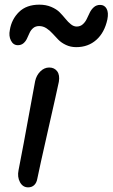

<svg xmlns="http://www.w3.org/2000/svg" viewBox="-20 -788 480 819"><path d="M56.2 -595.2Q36.6 -595.2 26.6 -615Q16.6 -634.8 22 -660.2Q29.3 -705.6 61 -736.8Q92.8 -768.1 147.9 -768.1Q176.3 -768.1 198.7 -758.5Q221.2 -749 234.6 -735.4Q248 -721.7 259.3 -707.8Q270.5 -693.8 282.5 -684.3Q294.4 -674.8 307.1 -674.8Q322.3 -674.8 333 -684.3Q343.8 -693.8 350.1 -707.3Q356.4 -720.7 363 -734.4Q369.6 -748 380.6 -757.6Q391.6 -767.1 407.2 -767.1Q425.8 -767.1 434.8 -750.7Q443.8 -734.4 438 -705.1Q425.8 -648.9 390.9 -617.9Q356 -586.9 305.2 -586.9Q281.2 -586.9 261.5 -596.2Q241.7 -605.5 228.8 -618.7Q215.8 -631.8 204.1 -645Q192.4 -658.2 178 -667.5Q163.6 -676.8 147 -676.8Q131.8 -676.8 121.8 -668.5Q111.8 -660.2 106.2 -647.9Q100.6 -635.7 95.2 -623.8Q89.8 -611.8 80.1 -603.5Q70.3 -595.2 56.2 -595.2ZM100.1 11.2Q77.1 11.2 65.2 -11Q53.2 -33.2 59.1 -62Q82 -179.2 101.8 -289.6Q121.6 -399.9 129.9 -441.9Q135.3 -466.8 152.1 -483.4Q168.9 -500 189.9 -500Q211.9 -500 223.9 -483.9Q235.8 -467.8 231 -439Q223.6 -402.8 185.5 -235.4Q147.5 -67.9 139.2 -25.9Q136.2 -8.3 126 1.5Q115.7 11.2 100.1 11.2Z"/></svg>

Font: Shantell Sans Normal
Style: Italic
Weight: 400
Italic angle: -11.31°
Designer: Stephen Nixon, Anya Danilova, Shantell Martin
Foundry: Arrow Type
Version: Version 1.006;[559af2be0]